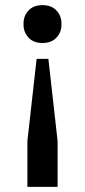

<svg xmlns="http://www.w3.org/2000/svg" viewBox="-20 -552 332 750"><path d="M146 -384Q111 -384 91.5 -405Q72 -426 72 -455V-461Q72 -490 91.5 -511Q111 -532 146 -532Q181 -532 200.5 -511Q220 -490 220 -461V-455Q220 -426 200.5 -405Q181 -384 146 -384ZM87 -1 123 -322H169L205 -1V178H87Z"/></svg>

Font: IBM Plex Serif Medm
Style: Regular
Weight: 500
Designer: Mike Abbink, Paul van der Laan, Pieter van Rosmalen
Foundry: Bold Monday
Version: Version 3.001